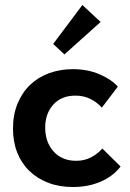

<svg xmlns="http://www.w3.org/2000/svg" viewBox="-20 -742 519 769"><path d="M272 7Q217 7 173 -10Q129 -27 97.5 -57.5Q66 -88 49 -131Q32 -174 32 -227Q32 -283 50.5 -327.5Q69 -372 101 -402.5Q133 -433 177 -449Q221 -465 272 -465Q330 -465 377.5 -445Q425 -425 452 -395L388 -311Q368 -333 341.5 -346Q315 -359 282 -359Q226 -359 193.5 -323Q161 -287 161 -231Q161 -173 194.5 -135.5Q228 -98 285 -98Q318 -98 344 -111.5Q370 -125 390 -147L463 -75Q433 -36 383.5 -14.5Q334 7 272 7ZM383 -654 238 -524 193 -566 310 -722Z"/></svg>

Font: Tilda Sans Bold
Style: Regular
Weight: 700
Designer: ParaType Ltd
Foundry: ParaType Ltd
Version: Version 1.009